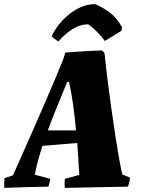

<svg xmlns="http://www.w3.org/2000/svg" viewBox="-31 -905 689 932"><path d="M-10 7Q-11 -5 -10.5 -16.5Q-10 -28 -9 -40L32 -54Q44 -81 67 -132.5Q90 -184 118.5 -249Q147 -314 177 -382.5Q207 -451 233 -513Q259 -575 277 -620L286 -650Q328 -653 375 -656Q422 -659 464 -660L476 -648Q481 -598 489.5 -530Q498 -462 508 -389Q518 -316 528.5 -248.5Q539 -181 548 -130.5Q557 -80 563 -58L600 -43Q599 -31 596.5 -20Q594 -9 590 1Q507 3 431 4Q355 5 284 7Q281 -14 284 -37L354 -56Q352 -88 349.5 -128Q347 -168 344 -211L175 -197Q163 -160 153.5 -125Q144 -90 138 -57L213 -37Q211 -27 209 -17.5Q207 -8 204 1Q146 2 91 3.5Q36 5 -10 7ZM295 -507Q271 -448 246.5 -388.5Q222 -329 201 -272H338Q332 -340 323 -403Q314 -466 304 -508ZM253 -704Q245 -708 234.5 -716Q224 -724 220 -730Q239 -770 272 -805.5Q305 -841 346 -863Q387 -885 431 -885Q467 -870 502 -844Q537 -818 561 -773L559 -756L478 -706Q462 -728 442 -748.5Q422 -769 398 -787Q357 -787 318.5 -762Q280 -737 253 -704Z"/></svg>

Font: Labrada ExtraBold
Style: Italic
Weight: 800
Italic angle: -7°
Designer: Mercedes Jáuregui
Foundry: Omnibus-Type Team
Version: Version 1.000; ttfautohint (v1.8.4.7-5d5b)